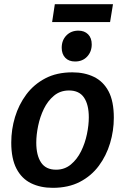

<svg xmlns="http://www.w3.org/2000/svg" viewBox="-20 -890 599 921"><path d="M327 -543Q386 -543 431 -521Q476 -499 501 -451.5Q526 -404 526 -325Q526 -263 508 -203Q490 -143 454 -94.5Q418 -46 363 -17.5Q308 11 233 11Q174 11 129 -11Q84 -33 59 -81Q34 -129 34 -206Q34 -269 52 -328.5Q70 -388 106 -436.5Q142 -485 197 -514Q252 -543 327 -543ZM311 -456Q269 -456 239 -431Q209 -406 190.5 -368Q172 -330 163 -286.5Q154 -243 154 -206Q154 -145 177 -110.5Q200 -76 249 -76Q290 -76 320 -101Q350 -126 369 -164.5Q388 -203 397 -246.5Q406 -290 406 -327Q406 -388 383 -422Q360 -456 311 -456ZM522 -870 508 -784H230L243 -870ZM340 -595Q310 -595 293 -613Q276 -631 276 -661Q276 -697 298.5 -720Q321 -743 356 -743Q385 -743 402.5 -725.5Q420 -708 420 -677Q420 -642 398 -618.5Q376 -595 340 -595Z"/></svg>

Font: Bitter Thin SemiBold
Style: Italic
Weight: 600
Italic angle: -9°
Version: Version 2.002